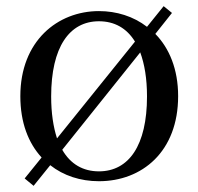

<svg xmlns="http://www.w3.org/2000/svg" viewBox="-20 -573 644 623"><path d="M301 15C441 15 558 -81 558 -261C558 -349 529 -417 484 -463L538 -531L511 -553L457 -486C413 -520 358 -537 301 -537C167 -537 46 -440 46 -261C46 -175 72 -109 115 -62L60 6L89 30L143 -37C186 -3 241 15 301 15ZM165 -124C153 -161 146 -206 146 -260C146 -420 205 -504 301 -504C351 -504 391 -482 418 -438ZM301 -17C250 -17 209 -40 182 -87L435 -403C449 -365 457 -318 457 -260C457 -101 398 -17 301 -17Z"/></svg>

Font: Noto Serif TC Medium
Style: Regular
Weight: 500
Designer: Ryoko NISHIZUKA 西塚涼子 (kana & ideographs); Frank Grießhammer (Latin, Greek & Cyrillic); Wenlong ZHANG 张文龙 (bopomofo); San
Foundry: Adobe
Version: Version 2.001;hotconv 1.1.0;makeotfexe 2.6.0